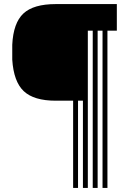

<svg xmlns="http://www.w3.org/2000/svg" viewBox="-20 -820 632 940"><path d="M40 -528V-601Q45.2 -707.8 94.6 -753.9Q144 -800 253 -800H552V-670H506V100H482V-670H458V100H434V-670H410V100H386V-327H362V100H338V-327H253Q145.8 -327 96.2 -373.8Q46.8 -420.5 40 -528Z"/></svg>

Font: Big Shoulders Inline Text Black
Style: Regular
Weight: 900
Designer: Patric King
Foundry: XO Type Co
Version: Version 1.000